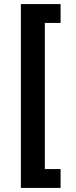

<svg xmlns="http://www.w3.org/2000/svg" viewBox="-20 -780 369 938"><path d="M82 138V-760H276V-668H199V46H276V138Z"/></svg>

Font: IBM Plex Sans SmBld
Style: Regular
Weight: 600
Designer: Mike Abbink, Paul van der Laan, Pieter van Rosmalen
Foundry: Bold Monday
Version: Version 3.005